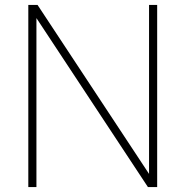

<svg xmlns="http://www.w3.org/2000/svg" viewBox="-20 -760 754 780"><path d="M95 0V-740H132.5L585.5 -53.5V-740H618.5V0H581L128 -686.5V0Z"/></svg>

Font: Encode Sans Th
Style: Regular
Weight: 100
Designer: Multiple Designers
Foundry: Impallari Type
Version: Version 3.002; ttfautohint (v1.8.3) -l 8 -r 50 -G 200 -x 14 